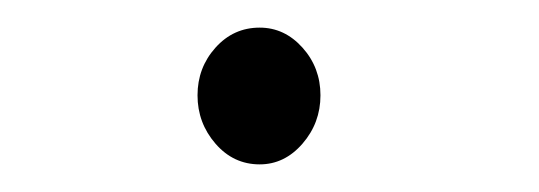

<svg xmlns="http://www.w3.org/2000/svg" viewBox="-20 -107 390 139"><path d="M168 12Q149 12 136 -3Q123 -18 123 -38Q123 -58 136 -72.5Q149 -87 168 -87Q186 -87 199 -72.5Q212 -58 212 -38Q212 -18 199 -3Q186 12 168 12Z"/></svg>

Font: Inconsolata ExtraCondensed
Style: Regular
Weight: 400
Width: 2
Monospace: yes
Designer: Raph Levien, Cyreal, Brenton Simpson
Foundry: Raph Levien, Cyreal, Google
Version: Version 3.001; ttfautohint (v1.8.2.53-6de2)